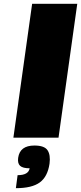

<svg xmlns="http://www.w3.org/2000/svg" viewBox="-20 -720 424 1004"><path d="M50 0 148 -700H384L286 0ZM75 105Q84 41 160 41Q212 41 228.5 65.5Q245 90 239 136Q229 204 188 234Q147 264 63 264L72 196Q129 196 135 160Q99 160 85 147Q71 134 75 105Z"/></svg>

Font: Fivo Sans Modern ExtBlk
Style: Regular
Weight: 900
Designer: Alexander Slobzheninov
Foundry: Alexander Slobzheninov
Version: 1.0